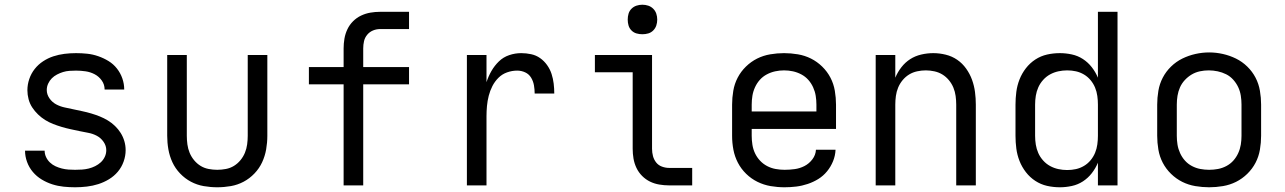

<svg xmlns="http://www.w3.org/2000/svg" viewBox="-20 -785 5440 813"><path d="M298 8Q274 8 249.5 5.5Q225 3 201.5 -4.5Q178 -12 156.5 -25Q135 -38 119 -57Q103 -76 94.5 -99.5Q86 -123 86 -147H169Q169 -133 175 -120Q181 -107 191.5 -97Q202 -87 215 -81Q228 -75 242 -71.5Q256 -68 270 -67Q284 -66 298 -66Q313 -66 327.5 -67Q342 -68 356 -71.5Q370 -75 383 -81.5Q396 -88 406.5 -97.5Q417 -107 423.5 -120.5Q430 -134 430 -149Q430 -168 418.5 -184.5Q407 -201 390 -210Q373 -219 354 -222.5Q335 -226 316 -230Q297 -234 278.5 -238Q260 -242 241.5 -247.5Q223 -253 205 -260Q187 -267 171 -277Q155 -287 141 -300.5Q127 -314 116.5 -330Q106 -346 101 -365Q96 -384 96 -403Q96 -427 104 -450.5Q112 -474 127 -493Q142 -512 162.5 -525.5Q183 -539 206 -546.5Q229 -554 253 -557Q277 -560 302 -560Q326 -560 349.5 -557.5Q373 -555 396 -547Q419 -539 439.5 -526.5Q460 -514 475 -495Q490 -476 498 -453Q506 -430 506 -406H423Q423 -427 411 -444Q399 -461 381 -470.5Q363 -480 342.5 -483Q322 -486 302 -486Q288 -486 274 -485Q260 -484 247 -480Q234 -476 221.5 -469.5Q209 -463 199.5 -453.5Q190 -444 184 -431Q178 -418 178 -404Q178 -385 189.5 -368.5Q201 -352 218 -343Q235 -334 254 -330Q273 -326 291.5 -322Q310 -318 329 -314Q348 -310 366.5 -304.5Q385 -299 402.5 -292Q420 -285 436.5 -275Q453 -265 467 -251.5Q481 -238 491 -222Q501 -206 506.5 -187.5Q512 -169 512 -149Q512 -125 503.5 -101Q495 -77 479 -58Q463 -39 441.5 -26Q420 -13 396.5 -5.5Q373 2 348 5Q323 8 298 8Z M900 8Q871 8 842.5 3Q814 -2 788.5 -15.5Q763 -29 742.5 -50.5Q722 -72 710 -98Q698 -124 693 -152.5Q688 -181 688 -210V-552H771V-210Q771 -192 773.5 -173.5Q776 -155 783 -138Q790 -121 802 -106.5Q814 -92 829.5 -82.5Q845 -73 863.5 -69.5Q882 -66 900 -66Q918 -66 936.5 -69.5Q955 -73 970.5 -82.5Q986 -92 998 -106.5Q1010 -121 1017 -138Q1024 -155 1026.5 -173.5Q1029 -192 1029 -210V-552H1112V-210Q1112 -181 1107 -152.5Q1102 -124 1090 -98Q1078 -72 1057.5 -50.5Q1037 -29 1011.5 -15.5Q986 -2 957.5 3Q929 8 900 8Z M1435 0V-428H1288V-501H1435V-580Q1435 -601 1438.5 -621.5Q1442 -642 1451 -661Q1460 -680 1475 -695Q1490 -710 1509 -719Q1528 -728 1548.5 -731.5Q1569 -735 1590 -735H1712V-662H1590Q1574 -662 1559.5 -656Q1545 -650 1535 -638Q1525 -626 1521.5 -611Q1518 -596 1518 -580V-501H1712V-428H1518V0Z M1957 0V-552H2040V-437Q2048 -462 2061 -484.5Q2074 -507 2092.5 -525Q2111 -543 2136 -551.5Q2161 -560 2187 -560Q2208 -560 2229 -555.5Q2250 -551 2267 -539Q2284 -527 2296.5 -509.5Q2309 -492 2315.5 -472Q2322 -452 2324.5 -431Q2327 -410 2327 -389H2244Q2244 -406 2241 -423.5Q2238 -441 2229 -456Q2220 -471 2204 -478.5Q2188 -486 2170 -486Q2148 -486 2127 -478.5Q2106 -471 2090.5 -455.5Q2075 -440 2065 -420.5Q2055 -401 2049.5 -379.5Q2044 -358 2042 -336Q2040 -314 2040 -293V0Z M2813 0Q2793 0 2772 -3.5Q2751 -7 2732.5 -16Q2714 -25 2699 -40Q2684 -55 2675 -74Q2666 -93 2662.5 -113.5Q2659 -134 2659 -155V-479H2499V-552H2741V-155Q2741 -139 2745 -124Q2749 -109 2758.5 -97Q2768 -85 2783 -79.5Q2798 -74 2813 -74H2911V0ZM2700 -640Q2687 -640 2675 -643.5Q2663 -647 2654 -656Q2645 -665 2641.5 -677Q2638 -689 2638 -702Q2638 -715 2641.5 -727Q2645 -739 2654 -748Q2663 -757 2675 -761Q2687 -765 2700 -765Q2713 -765 2725 -761Q2737 -757 2746 -748Q2755 -739 2759 -727Q2763 -715 2763 -702Q2763 -689 2759 -677Q2755 -665 2746 -656Q2737 -647 2725 -643.5Q2713 -640 2700 -640Z M3302 8Q3272 8 3243 3Q3214 -2 3187.5 -15Q3161 -28 3139.5 -49Q3118 -70 3104.5 -96Q3091 -122 3085.5 -151Q3080 -180 3080 -210V-342Q3080 -371 3085 -400.5Q3090 -430 3103.5 -456Q3117 -482 3138.5 -503Q3160 -524 3186 -537Q3212 -550 3241.5 -555Q3271 -560 3300 -560Q3329 -560 3358.5 -555Q3388 -550 3414 -537Q3440 -524 3461.5 -503Q3483 -482 3496.5 -456Q3510 -430 3515 -400.5Q3520 -371 3520 -342V-239H3163V-210Q3163 -191 3166 -172Q3169 -153 3177 -136Q3185 -119 3198 -105Q3211 -91 3228 -82Q3245 -73 3264 -69.5Q3283 -66 3302 -66Q3324 -66 3345.5 -69Q3367 -72 3386.5 -82Q3406 -92 3420 -110.5Q3434 -129 3435 -151H3518Q3517 -126 3507.5 -102.5Q3498 -79 3482 -59.5Q3466 -40 3445 -27Q3424 -14 3400 -6Q3376 2 3351.5 5Q3327 8 3302 8ZM3163 -313H3437V-342Q3437 -361 3434 -379.5Q3431 -398 3423 -415.5Q3415 -433 3402.5 -447Q3390 -461 3373 -470Q3356 -479 3337.5 -483Q3319 -487 3300 -487Q3281 -487 3262.5 -483Q3244 -479 3227 -470Q3210 -461 3197.5 -447Q3185 -433 3177 -415.5Q3169 -398 3166 -379.5Q3163 -361 3163 -342Z M3688 0V-552H3771V-456Q3781 -480 3797 -500.5Q3813 -521 3834 -534.5Q3855 -548 3880.5 -554Q3906 -560 3932 -560Q3958 -560 3984.5 -553.5Q4011 -547 4033 -532Q4055 -517 4071 -494.5Q4087 -472 4096 -447Q4105 -422 4108.5 -395.5Q4112 -369 4112 -342V0H4029V-342Q4029 -360 4026.5 -378.5Q4024 -397 4017 -414Q4010 -431 3998 -445.5Q3986 -460 3970.5 -469.5Q3955 -479 3936.5 -483Q3918 -487 3900 -487Q3882 -487 3863.5 -483Q3845 -479 3829.5 -469.5Q3814 -460 3802 -445.5Q3790 -431 3783 -414Q3776 -397 3773.5 -378.5Q3771 -360 3771 -342V0Z M4468 8Q4440 8 4413.5 2Q4387 -4 4364 -19Q4341 -34 4324 -56Q4307 -78 4297 -103.5Q4287 -129 4283.5 -156Q4280 -183 4280 -210V-342Q4280 -369 4283.5 -396Q4287 -423 4297 -448.5Q4307 -474 4324 -496Q4341 -518 4364 -533Q4387 -548 4413.5 -554Q4440 -560 4468 -560Q4493 -560 4518.5 -554.5Q4544 -549 4565.5 -535Q4587 -521 4603 -500.5Q4619 -480 4629 -456V-735H4712V0H4629V-96Q4619 -72 4603 -51.5Q4587 -31 4565.5 -17Q4544 -3 4518.5 2.5Q4493 8 4468 8ZM4499 -65Q4518 -65 4536 -69Q4554 -73 4570 -82.5Q4586 -92 4598 -106.5Q4610 -121 4617 -138Q4624 -155 4626.5 -173.5Q4629 -192 4629 -210V-342Q4629 -360 4626.5 -378.5Q4624 -397 4617 -414Q4610 -431 4598 -445.5Q4586 -460 4570 -469.5Q4554 -479 4536 -483Q4518 -487 4499 -487Q4480 -487 4461.5 -483Q4443 -479 4426.5 -470Q4410 -461 4397 -446.5Q4384 -432 4376.5 -415Q4369 -398 4366 -379.5Q4363 -361 4363 -342V-210Q4363 -191 4366 -172.5Q4369 -154 4376.5 -137Q4384 -120 4397 -105.5Q4410 -91 4426.5 -82Q4443 -73 4461.5 -69Q4480 -65 4499 -65Z M5100 8Q5071 8 5041.5 3Q5012 -2 4986 -15Q4960 -28 4938.5 -49Q4917 -70 4903.5 -96Q4890 -122 4885 -151.5Q4880 -181 4880 -210V-342Q4880 -371 4885 -400.5Q4890 -430 4903.5 -456Q4917 -482 4938.5 -503Q4960 -524 4986.5 -537Q5013 -550 5042 -556.5Q5071 -563 5100 -563Q5129 -563 5158 -556.5Q5187 -550 5213.5 -537Q5240 -524 5261.5 -503Q5283 -482 5296.5 -456Q5310 -430 5315 -400.5Q5320 -371 5320 -342V-210Q5320 -181 5315 -151.5Q5310 -122 5296.5 -96Q5283 -70 5261.5 -49Q5240 -28 5214 -15Q5188 -2 5158.5 3Q5129 8 5100 8ZM5100 -66Q5119 -66 5137.5 -69.5Q5156 -73 5173 -82Q5190 -91 5202.5 -105Q5215 -119 5223 -136.5Q5231 -154 5234 -172.5Q5237 -191 5237 -210V-342Q5237 -361 5234 -380Q5231 -399 5223 -416Q5215 -433 5202 -447.5Q5189 -462 5172 -470.5Q5155 -479 5136 -483Q5117 -487 5098 -487Q5079 -487 5060.5 -483Q5042 -479 5026 -469.5Q5010 -460 4997 -446Q4984 -432 4976.5 -415Q4969 -398 4966 -379.5Q4963 -361 4963 -342V-210Q4963 -191 4966 -172.5Q4969 -154 4977 -136.5Q4985 -119 4997.5 -105Q5010 -91 5027 -82Q5044 -73 5062.5 -69.5Q5081 -66 5100 -66Z"/></svg>

Font: Monocode
Style: Regular
Weight: 400
Designer: Belleve Invis
Foundry: Belleve Invis
Version: Version 16.1.0; ttfautohint (v1.8.4)